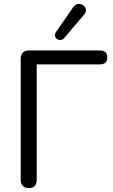

<svg xmlns="http://www.w3.org/2000/svg" viewBox="-20 -966 582 993"><path d="M129 7C156 7 170 -9 170 -36V-633H497C522 -633 535 -646 535 -669C535 -692 522 -705 497 -705H130C102 -705 87 -690 87 -662V-36C87 -9 102 7 129 7ZM312 -769 416 -892C447 -927 387 -971 358 -928L269 -799C250 -771 290 -744 312 -769Z"/></svg>

Font: SN Pro Book
Style: Regular
Weight: 350
Designer: Tobias Whetton
Foundry: Supernotes
Version: Version 1.003;Glyphs 3.3 (3324)